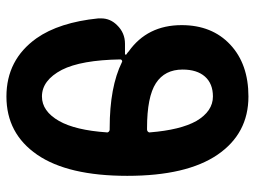

<svg xmlns="http://www.w3.org/2000/svg" viewBox="-120 -694 811 612"><g transform="rotate(90 286.0 -387.5)"><path d="M401.4 -321.3Q402.3 -325.2 399.4 -328.1Q396.5 -331.1 392.6 -331.1H387.7Q256.8 -331.1 177.7 -370.1Q174.8 -372.1 171.9 -370.1Q168.9 -368.2 168.9 -365.2Q170.9 -240.2 202.1 -178.7Q235.4 -115.2 287.1 -115.2Q334 -115.2 365.2 -169.9Q394.5 -221.7 401.4 -321.3ZM392.6 -450.2Q396.5 -450.2 399.4 -453.1Q402.3 -456.1 401.4 -460Q393.6 -556.6 365.2 -607.4Q334 -660.2 287.1 -660.2Q246.1 -660.2 223.6 -634.8Q201.2 -609.4 201.2 -563.5Q201.2 -506.8 244.6 -478.5Q288.1 -450.2 387.7 -450.2ZM151.4 -379.9Q153.3 -379.9 153.8 -381.8Q154.3 -383.8 152.3 -384.8Q147.5 -387.7 143.6 -391.6Q59.6 -451.2 59.6 -560.5Q59.6 -657.2 121.6 -715.3Q183.6 -773.4 287.1 -773.4Q405.3 -773.4 472.7 -674.8Q540 -576.2 540 -387.2Q540 -198.2 472.7 -100.1Q405.3 -2 287.1 -2Q169.9 -2 101.6 -97.7Q50.8 -169.9 38.1 -294.9Q38.1 -299.8 38.1 -303.7Q38.1 -333 59.6 -354.5Q84 -379.9 119.1 -379.9Z"/></g></svg>

Font: Gen Jyuu GothicX Bold
Style: Bold
Weight: 700
Designer: Ryoko NISHIZUKA (kana &amp; ideographs); Paul D. Hunt (Latin, Greek &amp; Cyrillic); Wenlong ZHANG (bopomofo); Sandoll C
Version: Version 1.058.20140828